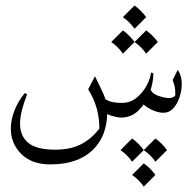

<svg xmlns="http://www.w3.org/2000/svg" viewBox="-20 -422 703 701"><path d="M527.3 -100.6Q533.2 -81.1 557.1 -72.5Q581.1 -64 598.6 -64Q605.5 -64 612.8 -67.6Q620.1 -71.3 620.1 -76.2Q620.1 -93.3 618.2 -104Q616.2 -114.7 610.4 -129.9L628.9 -167Q643.6 -146 643.6 -115.7Q643.6 -91.3 635.5 -66.9Q627.4 -42.5 612.5 -26.4Q597.7 -10.3 577.1 -10.3Q556.2 -10.3 533.2 -21.5Q510.3 -32.7 494.1 -49.3ZM346.7 -72.3Q366.7 -56.6 382.3 -51.5Q397.9 -46.4 425.8 -46.4Q456.5 -46.4 479.7 -65.9Q502.9 -85.4 516.4 -111.6Q529.8 -137.7 531.2 -157.2L540 -154.3Q540 -120.1 526.1 -82.5Q512.2 -44.9 485.8 -18.8Q459.5 7.3 421.9 7.3Q409.7 7.3 390.1 1.5Q370.6 -4.4 358.4 -12.7ZM326.7 -143.6Q345.2 -106.4 358.4 -77.4Q371.6 -48.3 371.6 -14.2Q371.6 75.7 317.1 127Q262.7 178.2 164.1 178.2Q95.2 178.2 57.4 139.9Q19.5 101.6 19.5 48.3Q19.5 16.6 32.2 -17.1Q44.9 -50.8 70.3 -82L79.1 -78.1Q66.9 -46.9 60.1 -20Q53.2 6.8 53.2 29.3Q53.2 75.2 83.7 99.9Q114.3 124.5 181.2 124.5Q237.8 124.5 277.1 104Q316.4 83.5 345.2 43.9L342.8 53.7Q344.2 -30.3 301.8 -95.7ZM471.2 -401.9Q495.6 -384.3 513.7 -359.4L471.2 -316.9Q454.6 -341.3 428.7 -359.4ZM428.7 -311Q453.1 -293.5 471.2 -268.6L428.7 -226.1Q412.1 -250.5 386.2 -268.6ZM513.7 -311Q538.1 -293.5 556.2 -268.6L513.7 -226.1Q497.1 -250.5 471.2 -268.6ZM504.9 174.3Q529.3 191.9 547.4 216.8L504.9 259.3Q488.3 234.9 462.4 216.8ZM462.4 83.5Q486.8 101.1 504.9 126L462.4 168.5Q445.8 144 419.9 126ZM547.4 83.5Q571.8 101.1 589.8 126L547.4 168.5Q530.8 144 504.9 126Z"/></svg>

Font: Lateef ExtraLight
Style: Regular
Weight: 200
Designer: SIL International
Foundry: SIL International
Version: Version 4.200